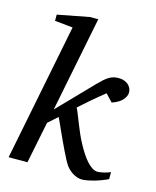

<svg xmlns="http://www.w3.org/2000/svg" viewBox="-113 -815 735 904"><g transform="rotate(15 254.5 -362.5)"><path d="M497.1 -22.9Q484.4 -16.6 468 -10.3Q451.7 -3.9 434.6 1Q417.5 5.9 401.1 9Q384.8 12.2 373 12.2Q360.8 12.2 349.1 8.1Q337.4 3.9 326.9 -2.7Q316.4 -9.3 307.6 -17.8Q298.8 -26.4 293 -35.2Q286.1 -45.4 277.6 -61.8Q269 -78.1 259.5 -97.7Q250 -117.2 240.2 -138.4Q230.5 -159.7 221.4 -179.4Q212.4 -199.2 204.8 -216.3Q197.3 -233.4 191.9 -244.1L146 -203.1L105 0H13.2L146 -668L58.1 -676.8V-707L212.9 -736.8H252.9L160.2 -272L321.8 -439Q335.9 -453.6 347.7 -464.1Q359.4 -474.6 370.4 -481.2Q381.3 -487.8 392.6 -491Q403.8 -494.1 417 -494.1Q433.6 -494.1 446 -489.3Q458.5 -484.4 466.6 -476.6Q474.6 -468.8 478.5 -459Q482.4 -449.2 481.9 -439.9Q481.9 -422.9 466.1 -404.5Q450.2 -386.2 415 -374L380.9 -410.2Q367.2 -399.4 351.3 -386.2Q335.4 -373 319.3 -359.4Q303.2 -345.7 288.6 -332.5Q273.9 -319.3 262.2 -309.1Q268.6 -296.4 276.1 -277.3Q283.7 -258.3 292.2 -236.6Q300.8 -214.8 310.8 -192.1Q320.8 -169.4 332 -148.9Q343.3 -127.9 355.7 -108.6Q368.2 -89.4 381.3 -74.5Q394.5 -59.6 408.2 -50.8Q421.9 -42 435.1 -42Q440.4 -42 448.2 -43.2Q456.1 -44.4 464.8 -46.4Q473.6 -48.3 482.2 -51.3Q490.7 -54.2 497.1 -57.1Z"/></g></svg>

Font: Charis SIL Afr
Style: Italic
Weight: 400
Italic angle: -11°
Foundry: SIL International
Version: Version 5.000